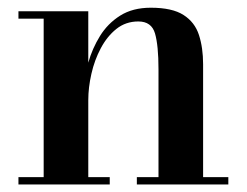

<svg xmlns="http://www.w3.org/2000/svg" viewBox="-20 -490 655 510"><path d="M214.5 -460V-323.5Q225 -361 245.5 -394.2Q266 -427.5 299.2 -448.5Q332.5 -469.5 380.5 -469.5Q437.5 -469.5 467.5 -450.2Q497.5 -431 508.5 -397Q519.5 -363 519.5 -319.5V-19.5H586.5V0H343.5V-19.5H401V-306Q401 -369 391.8 -401Q382.5 -433 347.5 -433Q314 -433 289.2 -413.2Q264.5 -393.5 247.8 -362Q231 -330.5 222.8 -294Q214.5 -257.5 214.5 -224V-19.5H271.5V0H29V-19.5H96V-440.5H29V-460Z"/></svg>

Font: Bodoni Moda SemiBold
Style: Regular
Weight: 600
Designer: Owen Earl
Foundry: indestructible type
Version: Version 2.005; ttfautohint (v1.8.4.7-5d5b)